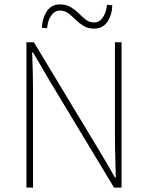

<svg xmlns="http://www.w3.org/2000/svg" viewBox="-20 -852 672 872"><path d="M100 0V-660H134L426 -176Q446 -143 465 -110.5Q484 -78 502 -46H506Q505 -94 503.5 -140Q502 -186 502 -232V-660H532V0H498L206 -484Q187 -517 167.5 -550Q148 -583 130 -614H126Q128 -568 129 -524.5Q130 -481 130 -434V0ZM408 -722Q379 -722 359 -734.5Q339 -747 323 -763Q307 -779 290.5 -791.5Q274 -804 252 -804Q229 -804 213 -782Q197 -760 194 -724L170 -726Q172 -769 192.5 -800.5Q213 -832 252 -832Q281 -832 301.5 -819.5Q322 -807 338 -791Q354 -775 370 -762.5Q386 -750 408 -750Q431 -750 446.5 -772Q462 -794 466 -830L490 -828Q489 -785 468 -753.5Q447 -722 408 -722Z"/></svg>

Font: Source Sans 3 Variable
Style: Regular
Weight: 200
Designer: Paul D. Hunt
Foundry: Adobe Systems Incorporated
Version: Version 3.026